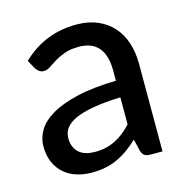

<svg xmlns="http://www.w3.org/2000/svg" viewBox="-84 -598 668 686"><g transform="rotate(-15 250.0 -255.0)"><path d="M341.5 -225.5Q282 -223.5 240.5 -216.2Q199 -209 173 -197Q147 -185 135.5 -168.8Q124 -152.5 124 -132.5Q124 -113.5 130.2 -99.8Q136.5 -86 147.2 -77.2Q158 -68.5 172.5 -64.5Q187 -60.5 204 -60.5Q226.5 -60.5 245.2 -65Q264 -69.5 280.5 -77.8Q297 -86 312 -98Q327 -110 341.5 -125.5ZM55.5 -437Q98 -477.5 147.8 -497.5Q197.5 -517.5 257 -517.5Q300.5 -517.5 334 -503.2Q367.5 -489 390.5 -463.5Q413.5 -438 425.2 -402.5Q437 -367 437 -324V0H393.5Q379 0 371.5 -4.8Q364 -9.5 359.5 -22.5L349 -67Q329.5 -49 310.5 -35.2Q291.5 -21.5 270.8 -11.8Q250 -2 226.5 3Q203 8 174.5 8Q144.5 8 118.2 -0.2Q92 -8.5 72.5 -25.5Q53 -42.5 41.8 -68Q30.5 -93.5 30.5 -127.5Q30.5 -157.5 46.8 -185.2Q63 -213 99.8 -235Q136.5 -257 195.8 -271Q255 -285 341.5 -287V-324Q341.5 -381.5 317 -410Q292.5 -438.5 245 -438.5Q213 -438.5 191.2 -430.5Q169.5 -422.5 153.8 -412.8Q138 -403 126.2 -395Q114.5 -387 102 -387Q92 -387 84.8 -392.5Q77.5 -398 73 -405.5Z"/></g></svg>

Font: TypoPRO Lato
Style: Regular
Weight: 500
Designer: Lukasz Dziedzic with Adam Twardoch and Botio Nikoltchev
Foundry: tyPoland Lukasz Dziedzic
Version: Version 2.010; 2014-09-01; http://www.latofonts.com/